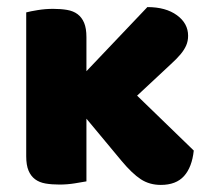

<svg xmlns="http://www.w3.org/2000/svg" viewBox="-20 -513 597 542"><path d="M527 -88Q522 -41 499.5 -16Q477 9 434 9Q402 9 377.5 -7Q353 -23 323 -59L224 -178V-1Q213 1 191.5 4.5Q170 8 148 8Q126 8 108.5 5Q91 2 79 -7Q67 -16 60.5 -31.5Q54 -47 54 -72V-478Q65 -481 86.5 -484.5Q108 -488 130 -488Q152 -488 169.5 -485Q187 -482 199 -473Q211 -464 217.5 -448.5Q224 -433 224 -408V-312L396 -493Q448 -493 479.5 -470Q511 -447 511 -412Q511 -397 505.5 -384.5Q500 -372 489.5 -359.5Q479 -347 462.5 -332Q446 -317 425 -297L367 -243Z"/></svg>

Font: Baloo Paaji
Style: Regular
Weight: 400
Designer: Shuchita Grover and Ek Type
Foundry: Ek Type
Version: Version 1.007;PS 1.000;hotconv 1.0.88;makeotf.lib2.5.647800